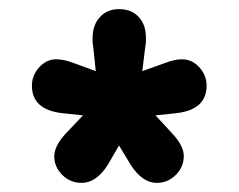

<svg xmlns="http://www.w3.org/2000/svg" viewBox="-20 -696 525 421"><path d="M190 -540 141 -558Q120 -566 103 -566Q82 -566 66 -548.5Q50 -531 50 -508Q50 -456 115 -448L162 -443L124 -403Q99 -376 99 -353Q99 -330 116.5 -312.5Q134 -295 159 -295Q191 -295 216 -334L241 -377L267 -334Q292 -295 324 -295Q348 -295 365.5 -312.5Q383 -330 383 -354Q383 -376 358 -403L321 -443L368 -448Q433 -456 433 -508Q433 -531 417 -548.5Q401 -566 379 -566Q363 -566 342 -558L292 -540L299 -597Q300 -601 300 -605Q300 -609 300 -613Q300 -642 284 -659Q268 -676 241 -676Q215 -676 199 -658.5Q183 -641 183 -612Q183 -608 183 -604.5Q183 -601 184 -597Z"/></svg>

Font: Beiruti Black
Style: Regular
Weight: 900
Designer: Arlette Boutros
Foundry: Boutros
Version: Version 1.41